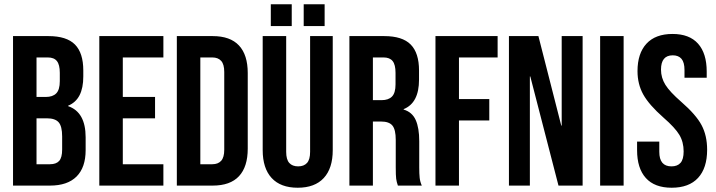

<svg xmlns="http://www.w3.org/2000/svg" viewBox="-20 -869 3353 899"><path d="M41 -700H207Q292 -700 331 -660.5Q370 -621 370 -539V-511Q370 -457 352.5 -423Q335 -389 299 -374V-372Q381 -344 381 -226V-166Q381 -85 338.5 -42.5Q296 0 214 0H41ZM194 -415Q227 -415 243.5 -432Q260 -449 260 -489V-528Q260 -566 246.5 -583Q233 -600 204 -600H151V-415ZM214 -100Q243 -100 257 -115.5Q271 -131 271 -169V-230Q271 -278 254.5 -296.5Q238 -315 200 -315H151V-100Z M445 -700H745V-600H555V-415H706V-315H555V-100H745V0H445Z M808 -700H976Q1058 -700 1099 -656Q1140 -612 1140 -527V-173Q1140 -88 1099 -44Q1058 0 976 0H808ZM974 -100Q1001 -100 1015.5 -116Q1030 -132 1030 -168V-532Q1030 -568 1015.5 -584Q1001 -600 974 -600H918V-100Z M1210 -166V-700H1320V-158Q1320 -122 1334.5 -106Q1349 -90 1376 -90Q1403 -90 1417.5 -106Q1432 -122 1432 -158V-700H1538V-166Q1538 -81 1496 -35.5Q1454 10 1374 10Q1294 10 1252 -35.5Q1210 -81 1210 -166ZM1248 -849H1346V-747H1248ZM1402 -849H1500V-747H1402Z M1616 -700H1779Q1864 -700 1903 -660.5Q1942 -621 1942 -539V-496Q1942 -387 1870 -358V-356Q1910 -344 1926.5 -307Q1943 -270 1943 -208V-85Q1943 -55 1945 -36.5Q1947 -18 1955 0H1843Q1837 -17 1835 -32Q1833 -47 1833 -86V-214Q1833 -262 1817.5 -281Q1802 -300 1764 -300H1726V0H1616ZM1766 -400Q1799 -400 1815.5 -417Q1832 -434 1832 -474V-528Q1832 -566 1818.5 -583Q1805 -600 1776 -600H1726V-400Z M2019 -700H2310V-600H2129V-405H2271V-305H2129V0H2019Z M2363 -700H2501L2608 -281H2610V-700H2708V0H2595L2463 -511H2461V0H2363Z M2790 -700H2900V0H2790Z M2963 -166V-206H3067V-158Q3067 -90 3124 -90Q3152 -90 3166.5 -106.5Q3181 -123 3181 -160Q3181 -204 3161 -237.5Q3141 -271 3087 -318Q3019 -378 2992 -426.5Q2965 -475 2965 -536Q2965 -619 3007 -664.5Q3049 -710 3129 -710Q3208 -710 3248.5 -664.5Q3289 -619 3289 -534V-505H3185V-541Q3185 -577 3171 -593.5Q3157 -610 3130 -610Q3075 -610 3075 -543Q3075 -505 3095.5 -472Q3116 -439 3170 -392Q3239 -332 3265 -283Q3291 -234 3291 -168Q3291 -82 3248.5 -36Q3206 10 3125 10Q3045 10 3004 -35.5Q2963 -81 2963 -166Z"/></svg>

Font: kids-team
Style: team
Weight: 400
Designer: Ryoichi Tsunekawa, Thomas Gollenia, Laura Emeder
Foundry: Ryoichi Tsunekawa, Thomas Gollenia, Laura Emeder
Version: Version 2.000